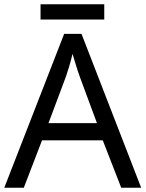

<svg xmlns="http://www.w3.org/2000/svg" viewBox="-20 -875 679 895"><path d="M545 0 459 -221H176L91 0H0L279 -717H360L638 0ZM352 -517Q349 -525 342 -546Q335 -567 328.5 -589.5Q322 -612 318 -624Q311 -593 302 -563.5Q293 -534 287 -517L206 -301H432ZM466 -855V-784H169V-855Z"/></svg>

Font: Noto Sans
Style: Regular
Weight: 400
Designer: Monotype Design Team
Foundry: Monotype Imaging Inc.
Version: Version 2.007